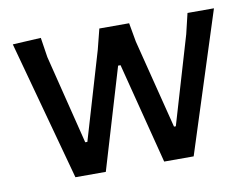

<svg xmlns="http://www.w3.org/2000/svg" viewBox="-58 -543 802 622"><g transform="rotate(-10 342.5 -232.0)"><path d="M111 -464 121 -399 194 -106H201L286 -394L303 -461H401L412 -399L486 -106H492L577 -394L593 -461H680L532 0H435L350 -332H342L243 0H143L18 -459Z"/></g></svg>

Font: Alegreya Sans Medium
Style: Regular
Weight: 500
Designer: Juan Pablo del Peral
Foundry: Huerta Tipografica
Version: Version 2.007